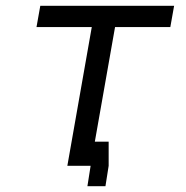

<svg xmlns="http://www.w3.org/2000/svg" viewBox="-20 -570 640 660"><path d="M295.5 -477H105.5L118.5 -550H578.5L565.5 -477H375.5L306 -83H353.5V0L342.5 70H280.5L291.5 0H211.5Z"/></svg>

Font: JuliaMono Italic
Style: Regular
Weight: 400
Italic angle: -9°
Monospace: yes
Designer: cormullion
Foundry: corm
Version: Version 0.049; ttfautohint (v1.8.4)